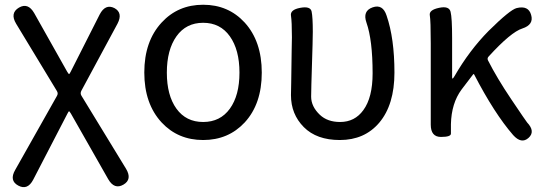

<svg xmlns="http://www.w3.org/2000/svg" viewBox="-20 -577 2294 809"><path d="M120 180Q96 226 57 205Q18 184 44 139L220 -173Q226 -183 220 -193L48 -477Q21 -522 60 -545Q98 -567 124 -522L263 -275Q269 -265 271 -265Q273 -265 278 -275L400 -516Q424 -562 462 -543Q499 -523 475 -477L323 -195Q317 -184 323 -174L511 134Q538 179 500 201Q462 223 436 178L279 -98Q273 -108 271 -108Q269 -108 264 -98Z M661 -61Q588 -140 588 -271.5Q588 -403 661 -482Q730 -557 836 -557Q942 -557 1011 -482Q1083 -403 1083 -271Q1083 -139 1011 -61Q942 13 836 13Q730 13 661 -61ZM723.5 -119Q764 -63 836 -63Q908 -63 948.5 -119Q989 -175 989 -271Q989 -367 948.5 -424Q908 -481 836 -481Q764 -481 723.5 -424Q683 -367 683 -271Q683 -175 723.5 -119Z M1412 13Q1314 13 1260 -41.5Q1206 -96 1206 -176Q1206 -202 1207 -228L1209 -368Q1210 -394 1210 -420Q1210 -486 1206 -511Q1202 -536 1245 -544Q1288 -552 1293 -528.5Q1298 -505 1298 -443Q1298 -416 1297 -389L1292 -222Q1291 -196 1291 -170Q1291 -128 1328 -93Q1360 -63 1413 -63Q1475 -63 1511 -113Q1550 -166 1550 -268Q1550 -408 1524 -482Q1507 -531 1550 -546Q1593 -561 1609 -511Q1642 -415 1642 -271Q1642 -136 1578 -60Q1516 13 1412 13Z M2207 4Q2177 31 2142 -8Q2063 -99 1978 -263Q1976 -267 1973 -263L1925 -200Q1882 -142 1880 -54Q1880 -28 1880 -14Q1880 0 1838 0Q1795 0 1795 -52V-394Q1795 -490 1791 -512.5Q1787 -535 1830 -544Q1872 -553 1878.5 -527.5Q1885 -502 1885 -416V-251Q1885 -246 1887 -246Q1889 -246 1895 -256Q1958 -365 2039 -447Q2129 -536 2157 -543Q2207 -555 2218 -514Q2230 -473 2181 -457Q2133 -442 2039 -339Q2032 -332 2036 -323Q2074 -248 2134 -159Q2198 -64 2201 -61Q2237 -23 2207 4Z"/></svg>

Font: Resource Han Rounded JP
Style: Regular
Weight: 400
Designer: Cyano Hao (round all glyphs); Ryoko NISHIZUKA 西塚涼子 (kana, bopomofo & ideographs); Paul D. Hunt (Latin, Greek & Cyrillic)
Foundry: Cyano Hao
Version: 0.990